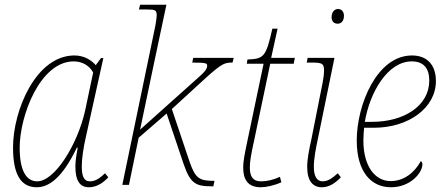

<svg xmlns="http://www.w3.org/2000/svg" viewBox="-20 -780 1888 810"><path d="M135 10C187 10 244 -31 304 -157H308C303 -131 298 -102 298 -78C298 -19 316 10 355 10C384 10 412 -5 437 -32L423 -49C397 -24 379 -15 359 -15C333 -15 325 -39 325 -78C325 -112 332 -157 342 -201L416 -535H406L384 -505C364 -528 333 -546 294 -546C132 -546 35 -315 35 -158C35 -49 65 10 135 10ZM137 -15C92 -15 63 -58 63 -157C63 -291 149 -521 291 -521C326 -521 357 -504 373 -474L339 -313C307 -170 211 -15 137 -15Z M872 6H880L885 -17C821 -17 805 -27 781 -94L705 -320L849 -452C917 -513 928 -516 961 -516L966 -536H795L791 -516C851 -516 854 -513 854 -502C854 -489 842 -475 819 -455L571 -233C588 -316 607 -403 624 -486L682 -760H571L566 -740H600C636 -740 641 -737 641 -715C641 -705 637 -677 632 -655L496 0H524L565 -199L683 -301L755 -87C783 -6 806 6 872 6Z M1080 10C1102 10 1136 3 1167 -11L1161 -34C1132 -21 1107 -15 1080 -15C1047 -15 1034 -36 1034 -73C1034 -96 1037 -119 1052 -187L1120 -511H1219L1224 -536H1124L1151 -659H1129C1102 -539 1093 -532 1024 -529L1021 -511H1092L1024 -187C1011 -125 1006 -99 1006 -73C1006 -26 1023 10 1080 10Z M1404 -680C1418 -680 1431 -689 1431 -714C1431 -732 1420 -742 1406 -742C1390 -742 1379 -728 1379 -707C1379 -689 1390 -680 1404 -680ZM1338 10C1368 10 1394 -7 1418 -32L1405 -49C1382 -28 1363 -15 1341 -15C1317 -15 1304 -36 1304 -76C1304 -110 1312 -152 1321 -194L1391 -536H1278L1274 -516H1294C1340 -516 1347 -512 1347 -482C1347 -468 1344 -446 1341 -431L1294 -194C1284 -149 1276 -109 1276 -76C1276 -16 1300 10 1338 10Z M1629 10C1712 10 1762 -51 1762 -87C1762 -93 1759 -99 1755 -100C1730 -54 1686 -16 1628 -16C1562 -16 1513 -79 1513 -187C1513 -203 1515 -230 1516 -241H1557C1704 -241 1819 -325 1819 -438C1819 -506 1782 -546 1718 -546C1570 -546 1485 -338 1485 -187C1485 -55 1546 10 1629 10ZM1550 -266H1519C1541 -394 1617 -521 1717 -521C1767 -521 1791 -492 1791 -440C1791 -334 1685 -266 1550 -266Z"/></svg>

Font: Noto Serif SemiCondensed Thin
Style: Italic
Weight: 100
Width: 4
Italic angle: -12°
Designer: Monotype Design Team
Foundry: Monotype Imaging Inc.
Version: Version 2.013